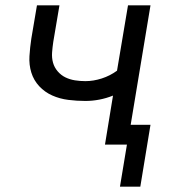

<svg xmlns="http://www.w3.org/2000/svg" viewBox="-20 -540 640 717"><path d="M428 157 454 0H372L402 -183Q377 -173 351 -168Q325 -163 299 -163Q267 -163 235 -167Q203 -171 175 -183.5Q147 -196 126.5 -218Q106 -240 97 -269Q88 -298 90 -330.5Q92 -363 97 -396L118 -520H202L179 -384Q176 -364 174.5 -344Q173 -324 178 -306Q183 -288 195.5 -273.5Q208 -259 224.5 -251Q241 -243 260 -240Q279 -237 299 -237Q329 -237 360 -247Q391 -257 417 -276L458 -520H542L468 -74H542L504 157Z"/></svg>

Font: Iosevka Extended
Style: Italic
Weight: 400
Width: 7
Italic angle: -9°
Monospace: yes
Designer: Belleve Invis
Foundry: Belleve Invis
Version: Version 32.5.0; ttfautohint (v1.8.4)